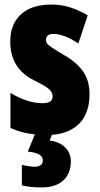

<svg xmlns="http://www.w3.org/2000/svg" viewBox="-20 -583 437 843"><path d="M208 9 198 34Q242 40 266.5 64.5Q291 89 291 126Q291 179 257.5 209.5Q224 240 163 240Q114 240 76 231V141Q111 149 131 149Q168 149 168 121Q168 104 150.5 94.5Q133 85 102 83L133 7Q77 2 26 -21V-175Q101 -130 166 -130Q189 -130 200 -137Q211 -144 211 -161Q211 -177 196 -191Q181 -205 128 -231Q25 -283 25 -400Q25 -477 72 -520Q119 -563 205 -563Q247 -563 285 -551.5Q323 -540 365 -516L324 -392Q261 -434 215 -434Q182 -434 182 -408Q182 -398 187 -391.5Q192 -385 210.5 -372.5Q229 -360 260 -342Q315 -311 344 -270.5Q373 -230 373 -170Q373 -88 330 -42.5Q287 3 208 9Z"/></svg>

Font: Noto Sans UI CondBlack
Style: Regular
Weight: 900
Width: 3
Designer: Monotype Design Team
Foundry: Monotype Imaging Inc.
Version: Version 1.001